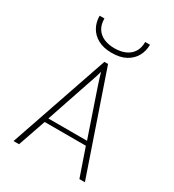

<svg xmlns="http://www.w3.org/2000/svg" viewBox="-217 -1055 1071 1179"><g transform="rotate(30 318.0 -465.5)"><path d="M65 0 305 -700H331L571 0H532L464 -197H172L104 0ZM181 -227H455L353 -526Q350.5 -533 343.5 -554.2Q336.5 -575.5 329 -599Q321.5 -622.5 318 -637Q314.5 -622.5 306.8 -599Q299 -575.5 291.8 -554.2Q284.5 -533 282 -526ZM316 -770Q257 -770 217.5 -791.8Q178 -813.5 158 -850Q138 -886.5 138 -931H172Q172 -888 190.2 -859.5Q208.5 -831 241 -817Q273.5 -803 316 -803Q358.5 -803 391.2 -817Q424 -831 442.5 -859.5Q461 -888 461 -931H495Q495 -886.5 474.8 -850Q454.5 -813.5 414.8 -791.8Q375 -770 316 -770Z"/></g></svg>

Font: Overpass Thin
Style: Regular
Weight: 250
Designer: Delve Withrington, Dave Bailey, Thomas Jockin
Foundry: Delve Fonts LLC
Version: Version 4.000